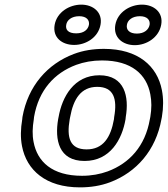

<svg xmlns="http://www.w3.org/2000/svg" viewBox="-20 -774 724 829"><path d="M127 -269C147 -385 215 -459 309 -494C342 -506 379 -513 420 -513C549 -513 613 -452 629 -367C635 -337 635 -305 629 -269L627 -259C607 -143 539 -69 445 -34C412 -22 375 -15 334 -15C205 -15 141 -76 125 -161C119 -191 120 -223 126 -259ZM77 -269 76 -259C69 -218 68 -179 75 -143C95 -39 178 35 325 35C372 35 415 28 455 13C569 -30 653 -125 677 -259L679 -269C686 -310 686 -349 679 -385C659 -489 576 -563 429 -563C382 -563 339 -556 299 -541C185 -498 101 -403 77 -269ZM523 -269C538 -356 519 -449 409 -449C299 -449 248 -355 233 -269L231 -259C216 -171 233 -79 345 -79C456 -79 507 -172 522 -259ZM473 -269 472 -259C458 -180 425 -129 354 -129C282 -129 267 -179 281 -259L283 -269C297 -347 330 -399 400 -399C471 -399 487 -347 473 -269ZM309 -630C274 -630 262 -646 266 -667C269 -687 289 -704 322 -704C354 -704 367 -687 364 -667C360 -646 342 -630 309 -630ZM300 -580C351 -580 404 -612 414 -667C424 -721 382 -754 331 -754C280 -754 226 -722 216 -667C206 -611 249 -580 300 -580ZM571 -629C538 -629 524 -646 528 -667C531 -687 551 -704 584 -704C616 -704 629 -687 626 -667C622 -646 603 -629 571 -629ZM562 -579C613 -579 666 -612 676 -667C686 -721 644 -754 593 -754C542 -754 488 -722 478 -667C468 -612 510 -579 562 -579Z"/></svg>

Font: Asimov
Style: WidOuIt
Weight: 500
Designer: Google
Version: Version 2.000980; 2014